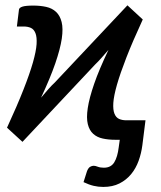

<svg xmlns="http://www.w3.org/2000/svg" viewBox="-20 -538 620 739"><path d="M528 20.5Q524 52 513.5 81Q503 110 484.8 132.2Q466.5 154.5 440 168Q413.5 181.5 377.5 181.5Q358 181.5 340.2 177.2Q322.5 173 301.5 163L315 120.5Q320 108 327 104Q334 100 340.5 100Q347 100 356.5 103.8Q366 107.5 380 107.5Q407 107.5 419.8 86.8Q432.5 66 437 28.5L441 0H423Q397.5 0 375.5 -4.8Q353.5 -9.5 338.8 -22.8Q324 -36 318 -60Q312 -84 317.8 -122.2Q323.5 -160.5 342.5 -215.5Q361.5 -270.5 397.5 -346Q383 -329 370 -314.5Q357 -300 346 -289.5L66.5 8L7 -46.5Q46 -131 70.2 -192.8Q94.5 -254.5 106.8 -297.8Q119 -341 120.8 -368Q122.5 -395 116.5 -410.2Q110.5 -425.5 98.5 -430.8Q86.5 -436 71 -436H45L53 -501Q54 -508.5 66.5 -512.5Q79 -516.5 108 -516.5Q135 -516.5 157.8 -511.5Q180.5 -506.5 195.8 -492.2Q211 -478 217.2 -453.2Q223.5 -428.5 217.8 -389.2Q212 -350 192.8 -294Q173.5 -238 138 -162Q152.5 -179.5 165.8 -194.5Q179 -209.5 190.5 -220L470.5 -517.5L529.5 -463Q490.5 -378.5 466.5 -316.8Q442.5 -255 430.2 -212Q418 -169 416.2 -142.2Q414.5 -115.5 420.5 -100.5Q426.5 -85.5 438.5 -80.2Q450.5 -75 466 -75H540Z"/></svg>

Font: Lato SemiBold
Style: Italic
Weight: 600
Italic angle: -7°
Designer: Lukasz Dziedzic with Adam Twardoch and Botio Nikoltchev
Foundry: tyPoland Lukasz Dziedzic
Version: Version 2.015; 2015-08-06; http://www.latofonts.com/